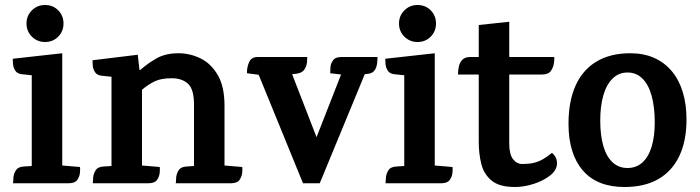

<svg xmlns="http://www.w3.org/2000/svg" viewBox="-20 -733 2801 768"><path d="M160 -565Q129 -565 107.5 -586.5Q86 -608 86 -639Q86 -670 107.5 -691.5Q129 -713 160 -713Q192 -713 213 -691.5Q234 -670 234 -639Q234 -608 213 -586.5Q192 -565 160 -565ZM229 -520V0H107V-432L68 -436Q49 -438 41 -450.5Q33 -463 32 -477.5Q31 -492 31 -498ZM229 -71 300 -65Q301 -60 300 -44Q299 -28 289.5 -14Q280 0 255 0H32Q33 -5 33.5 -20.5Q34 -36 43 -51Q52 -66 76 -67L107 -69Z M878 -71 949 -65Q950 -60 949 -44Q948 -28 938.5 -14Q929 0 904 0H683Q684 -5 684.5 -20.5Q685 -36 694 -51Q703 -66 727 -67L756 -69V-315Q756 -376 732 -398Q708 -420 667 -420Q625 -420 599.5 -408Q574 -396 548 -374V-71L619 -65Q620 -60 619 -44Q618 -28 608.5 -14Q599 0 574 0H351Q352 -5 352.5 -20.5Q353 -36 362 -51Q371 -66 395 -67L426 -69V-426L387 -430Q368 -432 360 -444.5Q352 -457 351 -471.5Q350 -486 350 -492L531 -514L538 -453H541Q570 -479 606 -499.5Q642 -520 694 -520Q740 -520 782 -499.5Q824 -479 851 -433Q878 -387 878 -310Z M1123 -502 1275 -110 1187 -33 1367 -493 1465 -499 1259 0H1192L1000 -470ZM1011 -505H1209Q1209 -500 1208 -485Q1207 -470 1198 -455.5Q1189 -441 1165 -438L1148 -436L1014 -434L968 -440Q967 -462 976 -483.5Q985 -505 1011 -505ZM1346 -505H1490Q1490 -469 1480.5 -454.5Q1471 -440 1454 -438L1438 -436L1353 -434L1301 -440Q1301 -445 1301.5 -461Q1302 -477 1311.5 -491Q1321 -505 1346 -505Z M1650 -565Q1619 -565 1597.5 -586.5Q1576 -608 1576 -639Q1576 -670 1597.5 -691.5Q1619 -713 1650 -713Q1682 -713 1703 -691.5Q1724 -670 1724 -639Q1724 -608 1703 -586.5Q1682 -565 1650 -565ZM1719 -520V0H1597V-432L1558 -436Q1539 -438 1531 -450.5Q1523 -463 1522 -477.5Q1521 -492 1521 -498ZM1719 -71 1790 -65Q1791 -60 1790 -44Q1789 -28 1779.5 -14Q1770 0 1745 0H1522Q1523 -5 1523.5 -20.5Q1524 -36 1533 -51Q1542 -66 1566 -67L1597 -69Z M1895 -633 2017 -646V-158Q2017 -116 2032 -96.5Q2047 -77 2069 -77Q2095 -77 2114.5 -81.5Q2134 -86 2151.5 -96Q2169 -106 2187 -121Q2191 -121 2199.5 -109Q2208 -97 2208 -80Q2208 -53 2181 -31.5Q2154 -10 2115 2.5Q2076 15 2040 15Q1977 15 1946 -11Q1915 -37 1905 -78Q1895 -119 1895 -164ZM1861 -505H2197Q2198 -499 2196 -482Q2194 -465 2184 -450Q2174 -435 2148 -435H1812Q1812 -451 1815.5 -467Q1819 -483 1829.5 -494Q1840 -505 1861 -505Z M2501 -520Q2555 -520 2596.5 -501.5Q2638 -483 2667 -448.5Q2696 -414 2711 -365Q2726 -316 2726 -255Q2726 -170 2697.5 -109.5Q2669 -49 2614 -17Q2559 15 2478 15Q2368 15 2311 -51.5Q2254 -118 2254 -238Q2254 -327 2282 -390Q2310 -453 2365.5 -486.5Q2421 -520 2501 -520ZM2490 -443Q2455 -443 2430.5 -419Q2406 -395 2393.5 -352Q2381 -309 2381 -251Q2381 -191 2393.5 -148.5Q2406 -106 2430.5 -83.5Q2455 -61 2490 -61Q2525 -61 2549.5 -83Q2574 -105 2586.5 -146Q2599 -187 2599 -243Q2599 -305 2586.5 -350Q2574 -395 2549.5 -419Q2525 -443 2490 -443Z"/></svg>

Font: Karma Variable Light
Style: Regular
Weight: 300
Designer: Joana Correia
Foundry: Indian Type Foundry
Version: Version 3.000